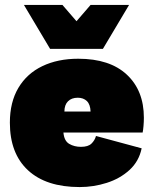

<svg xmlns="http://www.w3.org/2000/svg" viewBox="-20 -748 620 778"><path d="M303 10Q167 10 93.5 -58Q20 -126 20 -251Q20 -334 54.5 -392Q89 -450 151.5 -480Q214 -510 297 -510Q425 -510 494 -445.5Q563 -381 563 -271Q563 -255 561.5 -237.5Q560 -220 558 -211H237Q240 -177 260.5 -165Q281 -153 308 -153Q337 -153 350.5 -166Q364 -179 369 -197L554 -147Q543 -94 504.5 -59Q466 -24 412.5 -7Q359 10 303 10ZM241 -296H347Q346 -325 332 -338.5Q318 -352 295 -352Q270 -352 255.5 -337.5Q241 -323 241 -296ZM503 -728 397 -550H183L77 -728H233L290 -662L347 -728Z"/></svg>

Font: Prodigy Sans Black
Style: Regular
Weight: 900
Designer: Wei Huang
Foundry: Wei Huang
Version: Version 1.003; ttfautohint (v1.8.3)